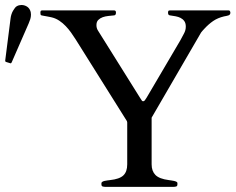

<svg xmlns="http://www.w3.org/2000/svg" viewBox="-31 -729 921 749"><path d="M364.7 -14.6Q364.7 -17.6 368.2 -19.8Q371.6 -22 376.7 -23.2Q381.8 -24.4 387.7 -25.1Q393.6 -25.9 397.9 -26.4Q435.1 -30.3 450.2 -44.7Q465.3 -59.1 465.3 -87.9V-249.5Q465.3 -251.5 465.1 -252.9Q464.8 -254.4 463.9 -256.8L264.2 -575.2Q255.9 -588.4 246.3 -601.8Q236.8 -615.2 225.3 -627.2Q213.9 -639.2 200.4 -648.2Q187 -657.2 171.4 -661.1Q168.9 -661.6 163.6 -662.8Q158.2 -664.1 152.3 -665Q146.5 -666 141.1 -667Q135.7 -668 133.3 -668.5Q128.4 -668.9 127.4 -672.1Q126.5 -675.3 126.5 -679.7Q126.5 -682.1 127.4 -685.3Q128.4 -688.5 133.8 -688.5H413.1Q418.5 -688.5 419.9 -686Q421.4 -683.6 421.4 -679.7Q421.4 -668.9 413.1 -668.9Q403.3 -668 391.6 -666.7Q379.9 -665.5 369.6 -661.9Q359.4 -658.2 352.3 -651.1Q345.2 -644 345.2 -630.9Q345.2 -619.1 351.1 -609.9L516.1 -346.2Q521.5 -338.4 522.7 -336.2Q523.9 -334 527.8 -334Q531.2 -334 534.2 -337.9Q537.1 -341.8 541 -348.1L672.9 -572.3Q678.7 -584 686.3 -597.4Q693.8 -610.8 693.8 -625Q693.8 -638.7 688 -646.7Q682.1 -654.8 673.3 -659.2Q664.6 -663.6 653.8 -665.5Q643.1 -667.5 632.8 -668.9Q627.4 -669.4 626 -672.4Q624.5 -675.3 624.5 -679.7Q624.5 -683.1 625.7 -685.8Q627 -688.5 632.8 -688.5H860.8Q864.7 -688.5 866.2 -685.3Q867.7 -682.1 867.7 -679.7Q867.7 -674.8 865.5 -672.4Q863.3 -669.9 859.6 -668.7Q856 -667.5 851.6 -666.7Q847.2 -666 842.8 -665Q818.4 -659.2 800.5 -647Q782.7 -634.8 765.6 -616.2Q763.2 -613.8 758.5 -608.4Q753.9 -603 753.4 -602.1L560.5 -270V-87.9Q560.5 -61.5 575.4 -46.4Q590.3 -31.2 627.9 -26.4Q631.3 -25.9 637 -25.1Q642.6 -24.4 647.9 -23.2Q653.3 -22 657.2 -20Q661.1 -18.1 661.1 -15.1V-9.8Q661.1 -2.9 656.2 -1.5Q651.4 0 644.5 0H381.3Q374.5 0 369.6 -1.5Q364.7 -2.9 364.7 -9.8ZM-7.3 -487.3Q-9.8 -488.3 -10.3 -489.3Q-10.7 -490.2 -10.7 -492.7L10.3 -657.7Q11.2 -665.5 13.7 -673.1Q16.1 -680.7 19.8 -687Q23.4 -693.4 27.3 -698.2Q31.2 -703.1 35.2 -705.1Q43 -709.5 52.7 -709.5Q63 -709.5 72 -704.6Q81.1 -699.7 85.4 -690.9Q87.9 -686 88.9 -681.4Q89.8 -676.8 89.8 -671.9Q89.8 -663.1 87.2 -654.5Q84.5 -646 81.1 -638.2L14.6 -485.8Q12.7 -481.9 10.3 -481.9Z"/></svg>

Font: Kurinto Book Core
Style: Regular
Weight: 400
Designer: Kurinto was developed by Clint Goss from a range of fonts that are compatible with the SIL Open Font License Version 1.1
Foundry: Clinton F. Goss
Version: Version 2.196; July 25, 2020